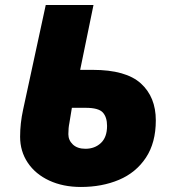

<svg xmlns="http://www.w3.org/2000/svg" viewBox="-20 -734 682 764"><path d="M60 -190Q60 -243 72 -298L162 -714H352L299 -456H349Q481 -456 540.5 -402Q600 -348 600 -255Q600 -166 560.5 -106.5Q521 -47 453.5 -18.5Q386 10 302 10Q231 10 176 -15.5Q121 -41 90.5 -86.5Q60 -132 60 -190ZM406 -233Q406 -268 389 -286.5Q372 -305 321 -305H266L256 -244Q252 -225 252 -200Q252 -176 270 -159Q288 -142 320 -142Q357 -142 381.5 -165Q406 -188 406 -233Z"/></svg>

Font: Noto Sans Display Black
Style: Italic
Weight: 900
Italic angle: -12°
Designer: Monotype Design team
Foundry: Monotype Imaging Inc.
Version: Version 1.000